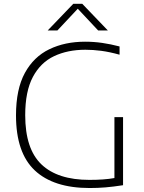

<svg xmlns="http://www.w3.org/2000/svg" viewBox="-20 -964 744 990"><path d="M442 5.5Q256 5.5 159.2 -85.5Q62.5 -176.5 62.5 -369Q62.5 -504 108.2 -587.8Q154 -671.5 234.5 -710.2Q315 -749 418.5 -749Q463.5 -749 506.8 -742.8Q550 -736.5 596.5 -724.5V-682Q544 -696.5 501.5 -702Q459 -707.5 420 -707.5Q329 -707.5 259 -674.5Q189 -641.5 149.5 -567.2Q110 -493 110 -370Q110 -196 193.8 -116.2Q277.5 -36.5 441 -36.5Q479 -36.5 510.8 -38.8Q542.5 -41 570 -46V-360H614.5V-9Q563 -1 523.8 2.2Q484.5 5.5 442 5.5ZM226 -807 358 -944.5H404L536 -807H486L381 -919L276 -807Z"/></svg>

Font: Encode Sans Semi Expanded ExtraLight
Style: Regular
Weight: 200
Width: 6
Designer: Multiple Designers
Foundry: Impallari Type
Version: Version 3.000; ttfautohint (v1.8.3) -l 8 -r 50 -G 200 -x 14 